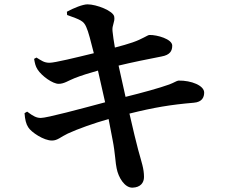

<svg xmlns="http://www.w3.org/2000/svg" viewBox="-20 -810 1040 884"><path d="M93 -289C95 -260 100 -239 110 -224C123 -202 182 -162 220 -163C245 -163 260 -180 292 -195C337 -216 413 -243 480 -262L499 -163C510 -108 512 -54 517 -35C525 7 554 55 590 54C627 53 643 31 643 5C643 -34 632 -62 616 -121C607 -156 593 -211 576 -287C688 -315 766 -328 872 -337C912 -340 920 -364 920 -384C920 -416 861 -440 802 -439C793 -438 783 -430 759 -421C715 -405 635 -383 558 -364L526 -508C584 -522 666 -539 724 -550C763 -557 773 -576 773 -600C773 -630 703 -650 668 -649C660 -649 635 -630 591 -615C568 -607 543 -600 509 -591C504 -621 500 -645 498 -667C495 -695 510 -708 506 -733C502 -760 424 -790 383 -790C361 -790 319 -773 288 -756L289 -741C350 -719 365 -714 377 -686C387 -665 398 -620 412 -565C330 -545 232 -521 208 -521C183 -521 171 -531 148 -545L137 -539C141 -517 143 -506 153 -490C173 -459 223 -424 250 -424C275 -424 293 -438 323 -450C353 -462 392 -474 431 -485L464 -339C352 -309 196 -267 168 -267C149 -267 134 -274 105 -296Z"/></svg>

Font: Noto Serif CJK KR
Style: Bold
Weight: 700
Designer: Ryoko NISHIZUKA 西塚涼子 (kana & ideographs); Frank Grießhammer (Latin, Greek & Cyrillic); Wenlong ZHANG 张文龙 (bopomofo); San
Foundry: Adobe
Version: Version 2.001;hotconv 1.1.0;makeotfexe 2.6.0